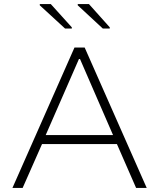

<svg xmlns="http://www.w3.org/2000/svg" viewBox="-20 -921 780 941"><path d="M41 0 345 -688H395L699 0H647L553 -215H186L91 0ZM204 -259H534L372 -632H367ZM518 -781H484L361 -895V-901H416L518 -787ZM332 -781H299L175 -895V-901H229L332 -787Z"/></svg>

Font: Saira SemiExpanded ExtraLight
Style: Regular
Weight: 250
Width: 6
Designer: Hector Gatti with collaboration of the Omnibus-Type team
Foundry: Omnibus-Type
Version: Version 1.101